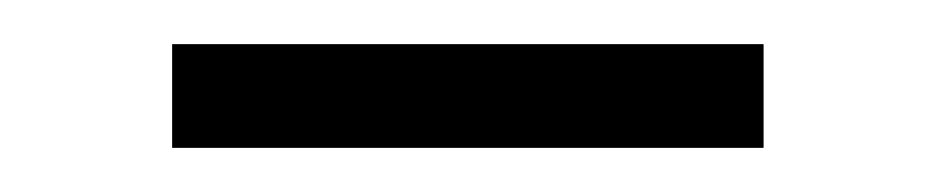

<svg xmlns="http://www.w3.org/2000/svg" viewBox="-20 -274 424 87"><path d="M326 -207H58V-254H326Z"/></svg>

Font: Tilda Sans Light
Style: Regular
Weight: 300
Designer: ParaType Ltd
Foundry: ParaType Ltd
Version: Version 1.009